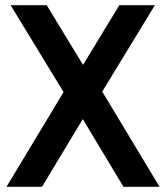

<svg xmlns="http://www.w3.org/2000/svg" viewBox="-20 -720 640 740"><path d="M5 0H142L299 -261L456 0H595L374 -367L577 -700H440L300 -470L160 -700H21L225 -365Z"/></svg>

Font: CommitMonoV143 ExtLt
Style: Regular
Weight: 200
Monospace: yes
Designer: Eigil Nikolajsen
Foundry: Eigil Nikolajsen
Version: Version 1.143